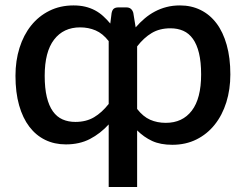

<svg xmlns="http://www.w3.org/2000/svg" viewBox="-20 -538 930 726"><path d="M498.5 -126Q521 -97 547.8 -85.2Q574.5 -73.5 607 -73.5Q670 -73.5 705.2 -119.5Q740.5 -165.5 740.5 -256.5Q740.5 -303.5 732.5 -336.8Q724.5 -370 709.5 -391Q694.5 -412 673 -421.5Q651.5 -431 624.5 -431Q583.5 -431 553.8 -413.2Q524 -395.5 498.5 -362.5ZM391 -382.5Q368.5 -411.5 341.5 -423Q314.5 -434.5 283 -434.5Q220 -434.5 184.5 -388.2Q149 -342 149 -251.5Q149 -204.5 157 -171.2Q165 -138 180 -117Q195 -96 216.5 -86.5Q238 -77 265 -77Q306 -77 335.8 -94.8Q365.5 -112.5 391 -145ZM493 -434.5Q509 -453 527 -468.2Q545 -483.5 565.8 -494.5Q586.5 -505.5 610 -511.5Q633.5 -517.5 660.5 -517.5Q703.5 -517.5 738.5 -500.2Q773.5 -483 798.5 -450Q823.5 -417 837.2 -368.2Q851 -319.5 851 -256.5Q851 -200 835.8 -151.2Q820.5 -102.5 792 -66.8Q763.5 -31 723 -10.8Q682.5 9.5 631.5 9.5Q586.5 9.5 555.2 -5Q524 -19.5 498.5 -45V169H391V-67.5Q359.5 -33 320.2 -12.5Q281 8 229 8Q186 8 151 -9Q116 -26 91 -58.8Q66 -91.5 52.2 -140Q38.5 -188.5 38.5 -251.5Q38.5 -308.5 53.8 -357Q69 -405.5 97.5 -441.2Q126 -477 166.8 -497.2Q207.5 -517.5 258 -517.5Q282 -517.5 302 -512.8Q322 -508 339 -499Q356 -490 370 -477.2Q384 -464.5 397 -449L402 -488.5Q404.5 -501 410.8 -505.5Q417 -510 427.5 -510H458Q478 -510 484 -489.5Z"/></svg>

Font: Lato 2
Style: Regular
Weight: 600
Designer: Lukasz Dziedzic with Adam Twardoch and Botio Nikoltchev
Foundry: tyPoland Lukasz Dziedzic
Version: Version 2.015; 2015-08-06; http://www.latofonts.com/